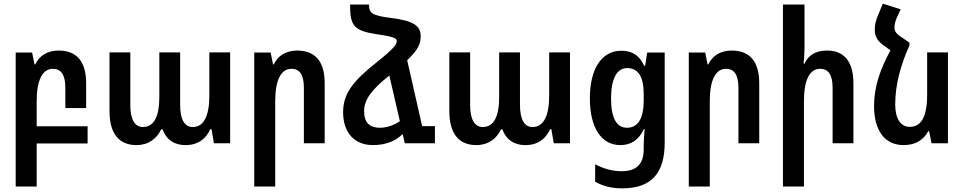

<svg xmlns="http://www.w3.org/2000/svg" viewBox="-20 -785 5280 1052"><path d="M66 237H181V1H460V-93H181V-231C181 -347 213 -408 270 -408C315 -408 338 -375 338 -303V-193H452V-329C452 -452 397 -508 301 -508C239 -508 195 -479 173 -432H169L156 -497H66Z M728 10C793 10 839 -25 863 -76H871C888 -26 929 10 997 10C1069 10 1111 -29 1132 -77H1139L1152 0H1241V-498H1127V-262C1127 -152 1098 -89 1036 -89C994 -89 967 -125 967 -212V-498H853V-254C853 -145 823 -89 763 -89C721 -89 694 -127 694 -208V-498H580V-177C580 -51 633 10 728 10Z M1373 237H1488V-231C1488 -347 1520 -408 1577 -408C1622 -408 1645 -375 1645 -304V0H1759V-329C1759 -452 1704 -508 1608 -508C1546 -508 1502 -479 1480 -432H1476L1463 -497H1373Z M2198 0H2363V-94H2293L2211 -455C2271 -512 2285 -545 2285 -586C2285 -644 2247 -671 2120 -687C2019 -700 2002 -712 2002 -760H1898C1898 -645 1918 -617 2041 -598C2140 -584 2154 -575 2154 -559C2154 -543 2140 -520 2043 -443C1909 -337 1860 -269 1860 -170C1860 -52 1928 10 2023 10C2099 10 2151 -16 2183 -48H2187L2198 0ZM1975 -175C1975 -239 2015 -293 2113 -371V-372L2171 -121C2134 -96 2095 -85 2061 -85C2007 -85 1975 -112 1975 -175Z M2590 10C2655 10 2701 -25 2725 -76H2733C2750 -26 2791 10 2859 10C2931 10 2973 -29 2994 -77H3001L3014 0H3103V-498H2989V-262C2989 -152 2960 -89 2898 -89C2856 -89 2829 -125 2829 -212V-498H2715V-254C2715 -145 2685 -89 2625 -89C2583 -89 2556 -127 2556 -208V-498H2442V-177C2442 -51 2495 10 2590 10Z M3389 247C3553 247 3622 160 3622 -4V-497H3526L3515 -425H3509C3483 -482 3444 -507 3384 -507C3275 -507 3212 -406 3212 -246C3212 -85 3275 10 3379 10C3438 10 3481 -19 3507 -77H3512C3510 -47 3507 -17 3507 5V33C3507 115 3466 153 3387 153C3334 153 3289 140 3241 115V211C3285 235 3331 247 3389 247ZM3415 -85C3361 -85 3328 -134 3328 -245C3328 -354 3360 -412 3416 -412C3478 -412 3507 -364 3507 -268V-236C3507 -138 3477 -85 3415 -85Z M3754 237H3869V-231C3869 -347 3901 -408 3958 -408C4003 -408 4026 -375 4026 -304V0H4140V-329C4140 -452 4085 -508 3989 -508C3927 -508 3883 -479 3861 -432H3857L3844 -497H3754Z M4388 -760H4270V237H4385V-231C4385 -347 4416 -408 4474 -408C4519 -408 4542 -375 4542 -303V0H4656V-329C4656 -452 4601 -508 4512 -508C4447 -508 4409 -482 4388 -436H4383C4386 -464 4388 -492 4388 -519Z M4963 -551 4920 -581C4890 -599 4881 -615 4881 -635C4881 -651 4886 -671 4895 -691L4915 -734L4817 -765L4789 -697C4779 -673 4773 -650 4773 -624C4773 -585 4788 -560 4822 -536L4859 -509C4802 -405 4769 -308 4769 -205C4769 -69 4828 10 4931 10C4998 10 5040 -19 5066 -66H5071L5084 0H5174V-498H5060V-267C5060 -142 5026 -90 4965 -90C4913 -90 4885 -137 4885 -213C4885 -327 4918 -436 4963 -536Z"/></svg>

Font: Noto Sans Armenian Condensed SemiBold
Style: Regular
Weight: 600
Width: 3
Designer: Monotype Design Team
Foundry: Monotype Imaging Inc.
Version: Version 2.008